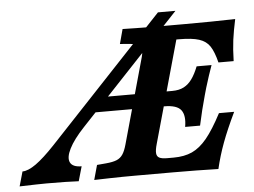

<svg xmlns="http://www.w3.org/2000/svg" viewBox="-134 -682 979 741"><g transform="rotate(-5 355.5 -311.5)"><path d="M55.6 -146 503.2 -622.6H571L180.2 -206.5Q139.1 -162.9 122 -128.6Q104.8 -94.4 114.1 -75.4Q123.4 -56.5 158.1 -56.5L141.9 0Q98.4 -2.4 17.7 -2.4Q-9.7 -2.4 -87.1 0L-71 -56.5Q-49.2 -56.5 -18.1 -78.6Q12.9 -100.8 55.6 -146ZM252.4 -315.7H576.7L560.5 -259.2H207.8ZM261.7 -1.2Q231.6 -0.8 201.9 0.4L217.7 -56.5L253.3 -59.6Q280.1 -62 294.7 -68.2Q309.3 -74.4 318.1 -87.6Q327 -100.7 333.9 -125.8L423 -445.2Q430.6 -470.7 430.1 -483.6Q429.5 -496.5 418.6 -502.5Q407.7 -508.6 381.7 -511L346.4 -513.8L361.7 -570.6Q428.6 -568.5 517.9 -568.5H518.4H603.7Q707.7 -568.5 798 -571Q788.4 -526.6 783.7 -491.5Q779.1 -456.4 777.9 -409.7H719Q708.5 -451.6 694.4 -473Q680.3 -494.4 652.9 -503.2Q625.4 -512.1 574.6 -512.1H564.9L454.3 -117.3Q447.6 -94.2 448.7 -81.5Q449.7 -68.9 459.5 -63.9Q469.3 -58.9 490 -58.9H514.6Q556.3 -58.9 586.6 -72.7Q616.8 -86.5 644.2 -119.7Q671.6 -153 703.9 -214.6H762.8Q731.5 -149.4 713.1 -99.8Q694.7 -50.2 683 0Q600 -2.4 508.2 -2.4H363.6H358.6Q310.2 -2.4 261.7 -1.2ZM495.9 -259.2 531.9 -315.7Q558.5 -315.7 576.9 -325.3Q595.3 -335 608.7 -353.8Q622.1 -372.5 633.8 -402H691.6Q678 -364.4 663.5 -316.5L655.3 -287.5Q639.9 -232.9 627.1 -173H569.3Q576.9 -216.9 560.9 -238.1Q544.8 -259.2 495.9 -259.2Z"/></g></svg>

Font: Playfair Micro SmCond SmLight
Style: Italic
Weight: 360
Width: 4
Italic angle: -15.6°
Designer: Claus Eggers Sørensen
Foundry: Claus Eggers Sørensen
Version: Version 2.203;Glyphs 3.3 (3326)